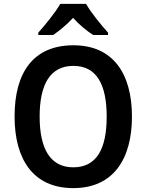

<svg xmlns="http://www.w3.org/2000/svg" viewBox="-20 -958 753 988"><path d="M423 -938H290C266 -895 212 -829 177 -790V-778H254C284 -799 323 -830 356 -866C388 -830 427 -799 459 -778H536V-790C500 -830 448 -893 423 -938ZM659 -358C659 -579 562 -725 358 -725C153 -725 55 -587 55 -359C55 -139 150 10 357 10C562 10 659 -138 659 -358ZM184 -358C184 -524 238 -619 358 -619C476 -619 529 -525 529 -358C529 -190 476 -97 357 -97C239 -97 184 -192 184 -358Z"/></svg>

Font: Noto Sans Kannada SemiCondensed SemiBold
Style: Regular
Weight: 600
Width: 4
Designer: Jelle Bosma - Monotype Design Team
Foundry: Monotype Imaging Inc.
Version: Version 2.005